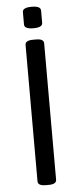

<svg xmlns="http://www.w3.org/2000/svg" viewBox="-59 -892 380 926"><g transform="rotate(-5 131.0 -429.5)"><path d="M86 -20V-680Q86 -702 124 -702H139Q176 -702 176 -680V-20Q176 2 139 2H124Q86 2 86 -20ZM87 -779V-839Q87 -861 131 -861Q175 -861 175 -839V-779Q175 -757 131 -757Q87 -757 87 -779Z"/></g></svg>

Font: Asap Condensed
Style: Regular
Weight: 400
Designer: Pablo Cosgaya
Foundry: Omnibus-Type
Version: Version 1.010; ttfautohint (v1.8)